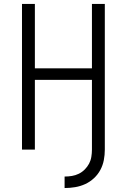

<svg xmlns="http://www.w3.org/2000/svg" viewBox="-20 -755 640 969"><path d="M306 194V136Q325 136 343 133Q361 130 377.5 122Q394 114 407.5 100.5Q421 87 429.5 71Q438 55 441 36.5Q444 18 444 0V-352H156V0H91V-735H156V-410H444V-735H509V0Q509 27 504 53Q499 79 486.5 102.5Q474 126 454 144.5Q434 163 410 174Q386 185 359.5 189.5Q333 194 306 194Z"/></svg>

Font: Iosevka Custom Light Extended
Style: Regular
Weight: 300
Width: 7
Monospace: yes
Designer: Belleve Invis
Foundry: Belleve Invis
Version: Version 11.2.4; ttfautohint (v1.8.4)